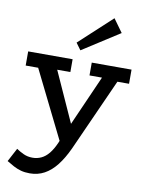

<svg xmlns="http://www.w3.org/2000/svg" viewBox="-104 -825 862 1136"><g transform="rotate(10 327.0 -257.5)"><path d="M155 238Q125 238 101.5 231.5Q78 225 56.5 213.5Q35 202 14 189L57 108Q76 121 100.5 132.5Q125 144 155 144Q183 144 207.5 132.5Q232 121 252.5 96Q273 71 291 30L296 18L96 -386H21V-471H288V-394H209L345 -93L478 -394H403V-471H642V-386H572L377 48Q348 111 315 153Q282 195 242.5 216.5Q203 238 155 238ZM324 -531 294 -572 490 -753 547 -674Z"/></g></svg>

Font: BioRhyme ExtraBold Medium
Style: Regular
Weight: 500
Version: Version 1.600;gftools[0.9.33]